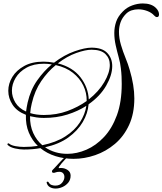

<svg xmlns="http://www.w3.org/2000/svg" viewBox="-20 -819 941 1112"><path d="M406 101Q352 101 302 85.5Q252 70 214 39Q192 43 168 45Q144 47 118 47Q96 47 68 41Q40 35 25 21Q23 19 23 17Q23 13 26.5 11.5Q30 10 33 13Q45 23 70 27.5Q95 32 118 32Q162 32 199 26Q166 -6 147 -51Q128 -96 130 -154Q78 -174 53 -212Q28 -250 28 -293Q28 -335 51.5 -373.5Q75 -412 120.5 -437Q166 -462 232 -462Q260 -462 293 -456Q352 -501 412 -522Q472 -543 510 -543Q572 -543 601 -512.5Q630 -482 630 -436Q630 -384 595 -323Q560 -262 493 -215Q489 -163 459.5 -112.5Q430 -62 376 -23Q322 16 241 34Q297 72 370 72Q425 72 480.5 48Q536 24 582.5 -25.5Q629 -75 657 -151.5Q685 -228 685 -333Q685 -354 684 -376.5Q683 -399 680 -423Q677 -453 667.5 -487Q658 -521 650 -557Q642 -593 642 -628Q642 -661 652.5 -692.5Q663 -724 691 -752Q714 -776 745.5 -787.5Q777 -799 807 -799Q857 -799 883 -773Q893 -763 897 -753.5Q901 -744 901 -736Q901 -720 889 -720Q881 -720 873 -729Q858 -746 832.5 -755.5Q807 -765 781 -765Q761 -765 742.5 -759Q724 -753 710 -739Q688 -717 678.5 -690.5Q669 -664 669 -635Q669 -598 680.5 -559Q692 -520 707 -483.5Q722 -447 731 -415Q758 -324 758 -249Q758 -161 727.5 -95Q697 -29 645.5 14.5Q594 58 531.5 79.5Q469 101 406 101ZM494 -243Q552 -289 584 -343.5Q616 -398 616 -443Q616 -481 590.5 -506Q565 -531 510 -531Q475 -531 421.5 -512Q368 -493 315 -452Q401 -430 446 -371.5Q491 -313 494 -243ZM131 -173Q134 -197 140 -225Q157 -299 195.5 -353.5Q234 -408 280 -446Q268 -448 257 -449Q246 -450 235 -450Q175 -450 133.5 -427Q92 -404 70.5 -368Q49 -332 49 -294Q49 -258 69 -225Q89 -192 131 -173ZM234 -153Q308 -153 370.5 -176Q433 -199 482 -234Q483 -281 462.5 -323.5Q442 -366 402 -397.5Q362 -429 303 -442Q257 -405 219 -349.5Q181 -294 164 -220Q157 -192 155 -164Q190 -153 234 -153ZM225 22Q304 6 358.5 -29Q413 -64 443 -110.5Q473 -157 480 -206Q432 -175 370 -155.5Q308 -136 234 -136Q212 -136 191.5 -139Q171 -142 154 -146Q153 -91 172.5 -48.5Q192 -6 225 22ZM302 273Q283 273 268.5 264.5Q254 256 250 238Q250 233 255 233Q261 233 263 239Q269 249 279.5 252.5Q290 256 300 256Q326 256 339.5 239.5Q353 223 353 206Q353 193 345.5 184.5Q338 176 324 176Q311 176 303.5 179Q296 182 291 182Q281 182 281 174Q281 169 284 166Q286 164 296.5 153Q307 142 319.5 128Q332 114 342 104Q352 94 353 94Q355 94 360.5 94.5Q366 95 365 96Q364 97 355.5 106Q347 115 338 125.5Q329 136 323.5 144.5Q318 153 321 155Q325 154 328 154Q331 154 335 154Q354 154 371.5 165.5Q389 177 389 198Q389 222 375.5 238.5Q362 255 342 264Q322 273 302 273Z"/></svg>

Font: Mea Culpa
Style: Regular
Weight: 400
Designer: Robert E. Leuschke
Foundry: Robert E. Leuschke
Version: Version 1.010; ttfautohint (v1.8.3)